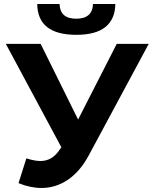

<svg xmlns="http://www.w3.org/2000/svg" viewBox="-20 -918 764 954"><path d="M719 -700 421 -146Q378 -66 317.5 -25Q257 16 186 16Q131 16 72 -8L111 -131Q153 -118 181 -118Q211 -118 235 -132.5Q259 -147 279 -178L285 -186L9 -700H182L368 -324L560 -700ZM165 -898H276Q278 -825 359 -825Q399 -825 420 -843.5Q441 -862 442 -898H553Q552 -823 504 -784Q456 -745 359 -745Q167 -745 165 -898Z"/></svg>

Font: CMG Sans
Style: Bold
Weight: 700
Designer: Julieta Ulanovsky
Foundry: Julieta Ulanovsky
Version: Version 7.200